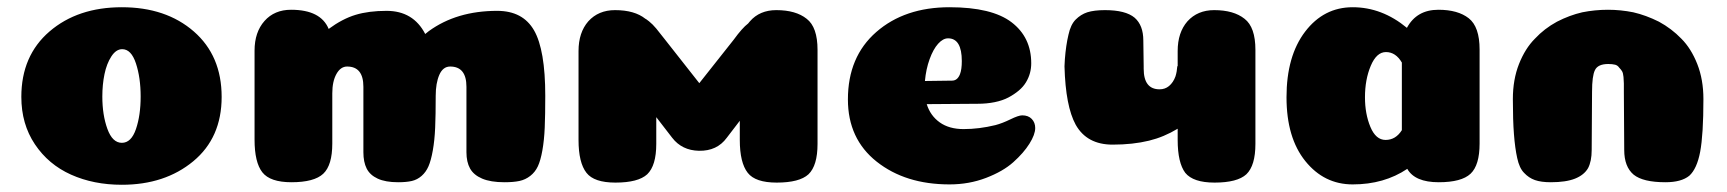

<svg xmlns="http://www.w3.org/2000/svg" viewBox="-20 -504 4775 531"><path d="M369 -237Q369 -289 356 -328.5Q343 -368 318 -368Q301 -368 288 -348Q275 -328 269 -299Q263 -270 263 -237Q263 -186 277 -147.5Q291 -109 317 -109Q343 -109 356 -147Q369 -185 369 -237ZM317 7Q239 7 176.5 -21Q114 -49 76.5 -105Q39 -161 39 -236Q39 -350 117 -417Q195 -484 317 -484Q439 -484 516 -417Q593 -350 593 -236Q593 -123 514.5 -58Q436 7 317 7Z M1270 -264Q1270 -320 1225 -320Q1205 -320 1195 -297Q1185 -274 1185 -239Q1185 -186 1183.5 -151Q1182 -116 1177 -88Q1172 -60 1165 -44Q1158 -28 1146 -17.5Q1134 -7 1119 -3.5Q1104 0 1081 0Q1046 0 1024.5 -10Q1003 -20 994 -38Q985 -56 985 -83V-264Q985 -320 940 -320Q922 -320 910.5 -299.5Q899 -279 899 -246V-107Q899 -47 874 -23.5Q849 0 786 0Q727 0 705.5 -27.5Q684 -55 684 -118V-364Q684 -415 711.5 -446Q739 -477 785 -477Q867 -477 889 -424Q927 -452 963.5 -463Q1000 -474 1049 -474Q1123 -474 1156 -410Q1161 -414 1166 -418Q1243 -474 1355 -474Q1426 -474 1457 -420Q1488 -366 1488 -239Q1488 -186 1486.5 -151Q1485 -116 1480 -88Q1475 -60 1467.5 -44Q1460 -28 1446.5 -17.5Q1433 -7 1416.5 -3.5Q1400 0 1375 0Q1337 0 1313.5 -10Q1290 -20 1280 -38Q1270 -56 1270 -83Z M2127 -476Q2081 -476 2054 -445L2049 -439Q2033 -427 2009 -394L1914 -274L1818 -396Q1805 -413 1795 -425Q1785 -437 1775 -445L1767 -451L1765 -452Q1735 -476 1681 -476Q1635 -476 1607 -445Q1580 -414 1580 -363V-117Q1580 -54 1602 -26Q1623 1 1682 1Q1745 1 1770 -22Q1795 -46 1795 -106V-180L1839 -123Q1866 -88 1913 -87Q1963 -86 1990 -123L2026 -170V-117Q2026 -54 2048 -26Q2069 1 2128 1Q2191 1 2216 -22Q2241 -46 2241 -106V-366Q2241 -429 2211 -452Q2181 -476 2127 -476Z M2606 6Q2484 6 2404.5 -57Q2325 -120 2325 -229Q2325 -347 2403.5 -415.5Q2482 -484 2606 -484Q2723 -484 2777.5 -442.5Q2832 -401 2832 -329Q2832 -315 2828.5 -302Q2825 -289 2817.5 -276.5Q2810 -264 2797.5 -253.5Q2785 -243 2769 -234.5Q2753 -226 2731 -221.5Q2709 -217 2684 -217L2543 -216Q2553 -184 2579 -165.5Q2605 -147 2645 -147Q2688 -147 2733 -158Q2752 -163 2774.5 -174Q2797 -185 2807 -185Q2824 -185 2833.5 -175Q2843 -165 2843 -150Q2843 -132 2827 -106.5Q2811 -81 2782.5 -55.5Q2754 -30 2707 -12Q2660 6 2606 6ZM2538 -280Q2607 -281 2613 -281Q2628 -281 2635 -299Q2640 -312 2640 -335Q2640 -398 2602 -398Q2588 -398 2574.5 -383Q2561 -368 2551 -340.5Q2541 -313 2538 -280Z M3452 -321V-366Q3452 -429 3422 -452Q3392 -476 3338 -476Q3292 -476 3264 -445Q3237 -414 3237 -363V-321H3236Q3235 -306 3231 -293Q3225 -276 3213 -266Q3202 -257 3187 -257Q3143 -257 3143 -314V-320L3142 -392Q3142 -434 3118 -455Q3093 -476 3036 -476Q3006 -476 2987 -470Q2969 -464 2955 -450Q2941 -436 2935 -408Q2928 -379 2925 -340L2924 -321V-320Q2927 -210 2955 -159Q2986 -104 3057 -104Q3113 -104 3158 -115Q3199 -125 3237 -148V-117Q3237 -54 3258 -26Q3280 1 3339 1Q3402 1 3427 -22Q3452 -46 3452 -106V-199V-209Z M3721 6Q3642 6 3590 -58.5Q3538 -123 3538 -235Q3538 -349 3589.5 -416.5Q3641 -484 3721 -484Q3802 -484 3871 -427Q3898 -477 3958 -477Q4012 -477 4042 -453.5Q4072 -430 4072 -367V-107Q4072 -47 4047 -23.5Q4022 0 3959 0Q3893 0 3872 -37Q3808 6 3721 6ZM3857 -331Q3840 -360 3813 -360Q3787 -360 3771 -322Q3755 -284 3755 -235Q3755 -189 3770 -153Q3785 -117 3812 -117Q3840 -117 3857 -144Z M4447 -325Q4454 -323 4458 -317Q4463 -312 4466 -307Q4469 -302 4470 -291Q4471 -280 4471 -273V-249L4472 -89Q4472 -43 4498 -21Q4524 0 4586 0Q4630 0 4652 -18Q4673 -37 4682 -84Q4691 -132 4691 -230Q4691 -284 4674 -327Q4657 -370 4630 -397Q4603 -425 4568 -444Q4532 -462 4497 -470Q4462 -477 4427 -477Q4391 -477 4356 -470Q4321 -462 4286 -444Q4251 -425 4225 -397Q4198 -370 4181 -327Q4164 -284 4164 -230Q4164 -171 4167 -133Q4170 -94 4176 -67Q4182 -39 4195 -26Q4208 -12 4225 -6Q4242 0 4269 0Q4311 0 4336 -10Q4361 -20 4372 -39Q4382 -58 4382 -89L4383 -250Q4383 -294 4391 -310Q4399 -327 4428 -327Q4439 -327 4447 -325Z"/></svg>

Font: Coiny 2.0
Style: Regular
Weight: 400
Version: Version 1.001 July 11, 2018